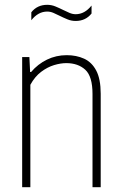

<svg xmlns="http://www.w3.org/2000/svg" viewBox="-20 -777 505 797"><path d="M72 0V-540H102L105 -478H109Q137 -511 175 -529.5Q213 -548 257 -548Q297 -548 329 -533.5Q361 -519 379.5 -484Q398 -449 398 -388V0H364V-387Q364 -460 334 -487.5Q304 -515 255 -515Q232 -515 204.5 -506.8Q177 -498.5 150.8 -478.8Q124.5 -459 106 -425V0ZM294 -690Q276 -690 259.8 -696.8Q243.5 -703.5 228.5 -711Q214.5 -718 201.8 -723.5Q189 -729 176 -729Q138.5 -729 110 -693V-726Q134.5 -757 176 -757Q194 -757 210.2 -750.2Q226.5 -743.5 241.5 -736Q255.5 -729 268.5 -723.5Q281.5 -718 294 -718Q331.5 -718 360 -754V-721Q335.5 -690 294 -690Z"/></svg>

Font: Encode Sans Condensed Thin
Style: Regular
Weight: 100
Width: 3
Designer: Multiple Designers
Foundry: Impallari Type
Version: Version 3.000; ttfautohint (v1.8.3) -l 8 -r 50 -G 200 -x 14 